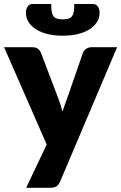

<svg xmlns="http://www.w3.org/2000/svg" viewBox="-24 -748 589 933"><path d="M545 -518.5 268 134.5Q261 150 251 157.2Q241 164.5 219 164.5H103L203 -45.5L-4 -518.5H133Q151 -518.5 160.8 -510.5Q170.5 -502.5 175 -491.5L260 -268Q272 -237.5 279.5 -205.5Q285 -221.5 290.5 -237.5Q296 -253.5 302 -269L379 -491.5Q383.5 -503 395 -510.8Q406.5 -518.5 420 -518.5ZM281 -654Q298 -654 309 -657.5Q320 -661 326.2 -669.5Q332.5 -678 334.8 -692.2Q337 -706.5 337 -728.5H429Q437 -728.5 442.8 -724.8Q448.5 -721 452.2 -715.2Q456 -709.5 458 -702.2Q460 -695 460 -687.5Q460 -661 446.8 -640.2Q433.5 -619.5 409.8 -604.8Q386 -590 353.2 -582.2Q320.5 -574.5 281 -574.5Q241.5 -574.5 208.8 -582.2Q176 -590 152.2 -604.8Q128.5 -619.5 115.2 -640.2Q102 -661 102 -687.5Q102 -695 104 -702.2Q106 -709.5 109.8 -715.2Q113.5 -721 119.2 -724.8Q125 -728.5 133 -728.5H225Q225 -706.5 227.2 -692.2Q229.5 -678 235.8 -669.5Q242 -661 252.8 -657.5Q263.5 -654 281 -654Z"/></svg>

Font: Lato ExtraBold
Style: Regular
Weight: 800
Designer: Lukasz Dziedzic with Adam Twardoch and Botio Nikoltchev
Foundry: tyPoland Lukasz Dziedzic
Version: Version 2.015; 2015-08-06; http://www.latofonts.com/